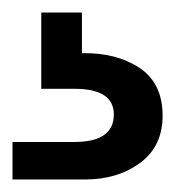

<svg xmlns="http://www.w3.org/2000/svg" viewBox="-20 -27 280 307"><path d="M0 260V200H99Q162 200 162 156Q162 115 99 115H46V-7H111V58Q166 57 203 81.5Q240 106 240 158Q240 207 204 233.5Q168 260 116 260Z"/></svg>

Font: DM Sans Medium
Style: Regular
Weight: 500
Designer: Colophon Foundry, Jonny Pinhorn
Foundry: Colophon Foundry
Version: Version 4.004; ttfautohint (v1.8.4.7-5d5b)